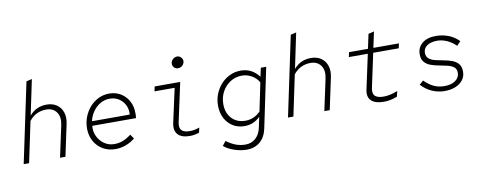

<svg xmlns="http://www.w3.org/2000/svg" viewBox="-74 -1118 4349 1717"><g transform="rotate(-10 2100.0 -259.0)"><path d="M62 0 215 -725 266 -737 199 -417Q232 -455 270.5 -472Q309 -489 355 -489Q410 -489 447.5 -463Q485 -437 500 -391.5Q515 -346 502 -286L441 0H392L453 -284Q469 -357 438 -401.5Q407 -446 344 -446Q298 -446 259 -427.5Q220 -409 189 -370L111 0Z M895 10Q832 10 782.5 -18.5Q733 -47 704 -98Q675 -149 675 -215Q675 -271 694.5 -320.5Q714 -370 748 -408Q782 -446 827 -467.5Q872 -489 923 -489Q982 -489 1027.5 -461.5Q1073 -434 1099 -386.5Q1125 -339 1125 -278Q1125 -267 1125 -256Q1125 -245 1123 -231H725Q720 -180 741 -135.5Q762 -91 802 -63.5Q842 -36 893 -36Q933 -36 969 -49.5Q1005 -63 1046 -94L1073 -55Q1036 -24 989.5 -7Q943 10 895 10ZM730 -272H1073Q1077 -320 1057.5 -359Q1038 -398 1002 -420.5Q966 -443 920 -443Q874 -443 835 -420.5Q796 -398 768.5 -359.5Q741 -321 730 -272Z M1571 -605Q1550 -605 1536 -619Q1522 -633 1522 -655Q1522 -669 1530 -681.5Q1538 -694 1551 -702Q1564 -710 1579 -710Q1599 -710 1614 -695Q1629 -680 1629 -660Q1629 -646 1621 -633Q1613 -620 1600 -612.5Q1587 -605 1571 -605ZM1571 10Q1495 10 1461.5 -27Q1428 -64 1443 -132L1510 -438H1327L1336 -481H1568L1492 -130Q1481 -80 1502 -56.5Q1523 -33 1579 -33Q1600 -33 1620 -37Q1640 -41 1665 -50L1655 -5Q1634 2 1614 6Q1594 10 1571 10Z M2050 219Q1998 219 1940.5 200.5Q1883 182 1844 149L1875 109Q1918 141 1959.5 156.5Q2001 172 2047 172Q2101 172 2138.5 138.5Q2176 105 2189 47L2210 -52Q2179 -21 2143.5 -6.5Q2108 8 2067 8Q2007 8 1961.5 -20.5Q1916 -49 1890 -99Q1864 -149 1864 -213Q1864 -270 1884 -319.5Q1904 -369 1938.5 -406.5Q1973 -444 2019 -465.5Q2065 -487 2117 -487Q2170 -487 2211 -465Q2252 -443 2283 -402L2300 -481H2349L2236 59Q2220 136 2171.5 177.5Q2123 219 2050 219ZM2083 -38Q2162 -38 2220 -97L2273 -352Q2253 -391 2210.5 -416Q2168 -441 2120 -441Q2062 -441 2015 -411Q1968 -381 1940.5 -330.5Q1913 -280 1913 -218Q1913 -137 1960 -87.5Q2007 -38 2083 -38Z M2462 0 2615 -725 2666 -737 2599 -417Q2632 -455 2670.5 -472Q2709 -489 2755 -489Q2810 -489 2847.5 -463Q2885 -437 2900 -391.5Q2915 -346 2902 -286L2841 0H2792L2853 -284Q2869 -357 2838 -401.5Q2807 -446 2744 -446Q2698 -446 2659 -427.5Q2620 -409 2589 -370L2511 0Z M3333 10Q3254 10 3218.5 -24Q3183 -58 3196 -122L3264 -438H3092L3101 -481H3273L3301 -612L3353 -625L3322 -481H3554L3545 -438H3313L3247 -130Q3237 -80 3260 -58Q3283 -36 3338 -36Q3367 -36 3396.5 -42.5Q3426 -49 3465 -64L3454 -15Q3426 -3 3394.5 3.5Q3363 10 3333 10Z M3884 10Q3823 10 3768 -15Q3713 -40 3673 -85L3709 -116Q3753 -73 3795 -53.5Q3837 -34 3890 -34Q3953 -34 3990 -61Q4027 -88 4027 -132Q4027 -166 4005 -183Q3983 -200 3948 -208.5Q3913 -217 3873.5 -224Q3834 -231 3799 -243.5Q3764 -256 3742 -281.5Q3720 -307 3720 -352Q3720 -413 3765 -451Q3810 -489 3890 -489Q3947 -489 4000.5 -469.5Q4054 -450 4098 -406L4064 -369Q4025 -407 3981 -426Q3937 -445 3895 -445Q3837 -445 3802.5 -421.5Q3768 -398 3768 -357Q3768 -322 3790 -304Q3812 -286 3847 -277.5Q3882 -269 3921.5 -262Q3961 -255 3996 -242.5Q4031 -230 4053 -204.5Q4075 -179 4075 -132Q4075 -91 4051 -58.5Q4027 -26 3984 -8Q3941 10 3884 10Z"/></g></svg>

Font: Red Hat Mono
Style: Italic
Weight: 300
Italic angle: -12°
Monospace: yes
Designer: Pentagram, MCKL
Foundry: Pentagram, MCKL
Version: Version 1.023